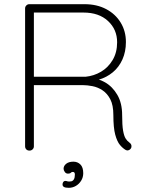

<svg xmlns="http://www.w3.org/2000/svg" viewBox="-20 -720 704 918"><path d="M121 0Q111 0 105.5 -6Q100 -12 100 -20V-680Q100 -688 106 -694Q112 -700 120 -700H384Q443 -700 487.5 -676.5Q532 -653 557 -612Q582 -571 582 -519Q582 -473 565.5 -436Q549 -399 519.5 -374.5Q490 -350 452 -339L406 -347Q446 -347 482 -326.5Q518 -306 541 -266.5Q564 -227 564 -170Q564 -121 568.5 -95.5Q573 -70 580.5 -58Q588 -46 598 -39Q604 -35 607 -29Q610 -23 608 -15Q606 -9 601.5 -5.5Q597 -2 592 -1Q587 0 581 -3Q567 -11 553.5 -27Q540 -43 531 -76Q522 -109 522 -170Q522 -217 507.5 -245Q493 -273 470.5 -288Q448 -303 422.5 -308Q397 -313 376 -313H133L142 -325V-20Q142 -12 136 -6Q130 0 121 0ZM132 -353H389Q429 -357 463 -377Q497 -397 518.5 -433Q540 -469 540 -518Q540 -579 496.5 -619.5Q453 -660 379 -660H137L142 -667V-342ZM378 108Q378 128 368 144Q358 160 342.5 169Q327 178 309 178Q293 178 286 174Q279 170 279 162Q279 155 282.5 150Q286 145 292 145Q297 145 302.5 147Q308 149 321 147Q329 145 333.5 137Q338 129 338 114Q338 102 328 102Q322 102 318.5 106Q315 110 307 110Q296 111 290 102.5Q284 94 284 87Q284 73 296.5 63Q309 53 331 53Q351 53 364.5 66.5Q378 80 378 108Z"/></svg>

Font: Quicksand Light Light
Style: Regular
Weight: 300
Version: Version 3.006